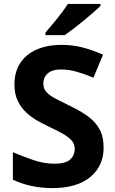

<svg xmlns="http://www.w3.org/2000/svg" viewBox="-20 -954 591 984"><path d="M511 -198Q511 -103 442.5 -46.5Q374 10 248 10Q193 10 141.5 -1Q90 -12 46 -33V-174Q97 -152 151.5 -133.5Q206 -115 260 -115Q316 -115 339.5 -136.5Q363 -158 363 -191Q363 -218 344.5 -237Q326 -256 295 -272.5Q264 -289 224 -308Q199 -320 170 -336.5Q141 -353 114.5 -377.5Q88 -402 71 -437Q54 -472 54 -521Q54 -585 83.5 -630.5Q113 -676 167.5 -700Q222 -724 296 -724Q352 -724 402.5 -711Q453 -698 508 -674L459 -556Q410 -576 371 -587Q332 -598 291 -598Q248 -598 225 -578Q202 -558 202 -526Q202 -501 217 -483.5Q232 -466 262 -450Q292 -434 337 -412Q392 -386 430.5 -358Q469 -330 490 -292Q511 -254 511 -198ZM495 -924Q481 -910 458 -890Q435 -870 408.5 -848Q382 -826 356.5 -806.5Q331 -787 312 -774H213V-787Q229 -806 250.5 -831.5Q272 -857 293 -884.5Q314 -912 328 -934H495Z"/></svg>

Font: Noto Sans Ol Chiki
Style: Regular
Weight: 400
Designer: Monotype Design Team, Lewis McGuffie
Foundry: Monotype Imaging Inc.
Version: Version 2.003